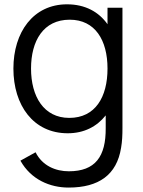

<svg xmlns="http://www.w3.org/2000/svg" viewBox="-20 -598 657 884"><path d="M475 -562.5V-486.5C434.4 -543.8 371.9 -578.1 288.5 -578.1C133.3 -578.1 41.7 -450 41.7 -282.3C41.7 -113.5 133.3 15.6 291.7 15.6C367.7 15.6 426 -15.6 466.7 -66.7V-8.3C467.7 122.9 418.8 190.6 296.9 190.6C236.5 190.6 175 165.6 143.8 103.1L74 141.7C122.9 229.2 210.4 265.6 295.8 265.6C434.4 265.6 517.7 207.3 537.5 82.3C542.7 53.1 543.8 24 543.8 -8.3V-562.5ZM299 -55.2C181.2 -55.2 122.9 -154.2 122.9 -282.3C122.9 -409.4 179.2 -507.3 301 -507.3C417.7 -507.3 475 -413.5 475 -282.3C475 -151 418.8 -55.2 299 -55.2Z"/></svg>

Font: Manrope3
Style: Regular
Weight: 400
Width: 4
Designer: Mikhail Sharanda
Foundry: Mikhail Sharanda
Version: Version 3.000;PS 003.000;hotconv 1.0.88;makeotf.lib2.5.64775